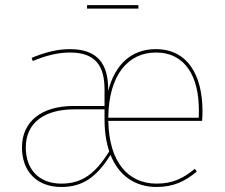

<svg xmlns="http://www.w3.org/2000/svg" viewBox="-20 -720 878 749"><path d="M519.9 -700H319.6V-686.4H519.9ZM769.9 -285.8C769.9 -427 712 -528.3 587.7 -528.3C495.2 -528.3 429.3 -471.5 401.9 -365V-372C401.9 -471.4 360.1 -528.3 252.7 -528.3C204.1 -528.3 157.1 -516.4 103.4 -494.3L107.8 -482C160.7 -503.7 206.7 -515.1 252.7 -515.1C353.6 -515.1 387.8 -462.1 387.8 -370.7V-306.6H267.3C144.3 -306.6 65.7 -248.1 65.7 -144.6C65.7 -53.8 121.3 9.4 219.1 9.4C300.7 9.4 355.6 -26.7 411.1 -115.9C443.3 -34.8 506.9 9.4 590.7 9.4C657.7 9.4 702.3 -13 747.7 -50.8L739.9 -61.4C694.9 -24.3 654 -3.7 590.7 -3.7C481 -3.7 405.3 -86.2 402.4 -248.6H768.4C769.4 -260.4 769.9 -271.4 769.9 -285.8ZM755.3 -260.8H402.3C404.2 -428 480 -515.1 588.1 -515.1C704.1 -515.1 755.8 -419.4 755.8 -290.6C755.8 -277.1 755.8 -270.8 755.3 -260.8ZM219.1 -3.7C131.3 -3.7 80.6 -60 80.6 -144.6C80.6 -241 152.6 -293.4 269.8 -293.4H387.8V-254.3C387.8 -206.8 394.2 -165 406.1 -129.6C352.1 -43.2 301.1 -3.7 219.2 -3.7Z"/></svg>

Font: Fira Sans Hair
Style: Regular
Weight: 100
Designer: bBox Type GmbH & Carrois Corporate GbR & Edenspiekermann AG
Foundry: bBox Type GmbH & Carrois Corporate GbR & Edenspiekermann AG
Version: Version 4.300;PS 004.300;hotconv 1.0.88;makeotf.lib2.5.64775